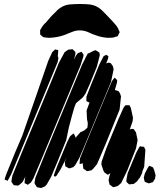

<svg xmlns="http://www.w3.org/2000/svg" viewBox="-20 -940 798 960"><path d="M383 -614 194 -159 147 -48 135 -28 126 -21 119 -16 112 -20 103 -24V-32L106 -53L109 -61L93 -30L77 -16L71 -12L60 -13L49 -14L44 -21L37 -31L38 -40L42 -62L91 -182L234 -527L274 -625L303 -679L322 -692L335 -693L343 -694L351 -686L357 -680V-670L350 -641L359 -661L369 -674L379 -678L388 -681L394 -672L398 -666L396 -655ZM257 -602 80 -175 36 -69 22 -43 18 -36 11 -39 3 -42 5 -50 11 -68 57 -181 92 -263 193 -554 221 -635 241 -679 256 -693 263 -691 271 -690V-682L269 -661L268 -658L270 -659L272 -648L268 -629ZM464 -606 429 -520 407 -471 394 -453 360 -424 352 -404 341 -366 324 -302 311 -239 265 -126 236 -57 214 -18 205 -8 193 -3 185 0 174 -2 165 -4 159 -13 153 -22V-30L157 -51L207 -175L349 -517L391 -618L404 -643L408 -652L421 -676V-672L448 -686L458 -689L468 -683L477 -677L479 -664ZM535 -530 395 -193 376 -149 356 -114 346 -104 333 -100 325 -98 306 -109V-115L304 -130L308 -141L313 -153L284 -95L263 -62L255 -56L249 -62L253 -75L265 -107L316 -230L330 -258L339 -266L348 -273L353 -264L358 -254L355 -248L382 -279L402 -288L412 -297L417 -302L418 -310L419 -324L415 -345L413 -388L429 -431L426 -427L419 -431L412 -434V-440V-456L434 -513L476 -616L498 -659L511 -666L522 -659L520 -646L511 -623L524 -627L534 -624L545 -608L548 -593ZM578 -392 509 -222 481 -156 465 -119 444 -94 436 -88 420 -85 415 -84 404 -92 397 -96 396 -102 394 -117 396 -123 383 -121 378 -120V-126L380 -148L410 -223L514 -474L540 -535L553 -552L566 -539L565 -528L555 -492L554 -489H559L573 -484L580 -473L585 -458ZM660 -198 616 -87 586 -25 569 -10 555 -6 546 -4 535 -12 528 -17 526 -25 523 -38 527 -59 532 -74 519 -66 509 -73 502 -78 497 -87 487 -117 488 -131 511 -197 572 -344 597 -400 606 -413 615 -414H627L634 -401L645 -351L643 -333L629 -293L641 -296L649 -294L660 -278L668 -239ZM687 -67 680 -53 670 -40 665 -33 648 -20 634 -19 626 -18 618 -25 612 -31V-41L618 -73L661 -176L675 -202L680 -209L688 -207L700 -206L707 -191L701 -106L691 -81L692 -79ZM755 -46 744 -29 724 -23 711 -28 704 -31 701 -41 699 -52 704 -72 719 -101 726 -111 737 -107 745 -103 750 -92 758 -64ZM209 -827Q220 -840 231 -852.5Q242 -865 254 -876Q260 -883 267 -889.5Q274 -896 282 -901Q304 -916 330.5 -918Q357 -920 379 -920Q400 -920 420.5 -918.5Q441 -917 460 -909Q475 -902 487.5 -890.5Q500 -879 511 -867Q524 -853 537.5 -839Q551 -825 563 -810Q571 -799 575 -787Q576 -785 577 -783Q578 -781 578 -779Q578 -777 575.5 -773Q573 -769 572 -767Q572 -766 571 -763.5Q570 -761 569 -760Q567 -758 563.5 -757.5Q560 -757 558 -756Q549 -752 539 -751.5Q529 -751 518 -751Q489 -753 464 -762Q444 -768 424.5 -777.5Q405 -787 383 -788Q362 -789 342 -781Q322 -773 302 -765Q266 -752 227 -751Q221 -751 216 -751.5Q211 -752 206 -753Q204 -753 201.5 -753Q199 -753 198 -754Q194 -755 191 -758.5Q188 -762 185 -764Q184 -765 182.5 -766Q181 -767 181 -768Q180 -769 180.5 -770.5Q181 -772 181 -773Q181 -777 180.5 -781.5Q180 -786 181 -789Q181 -791 183 -793.5Q185 -796 186 -798Q190 -806 195.5 -813Q201 -820 209 -827Z"/></svg>

Font: Rubik Marker Hatch
Style: Regular
Weight: 400
Designer: Hubert and Fischer, NaN
Foundry: Hubert & Fischer, NaN
Version: Version 2.200